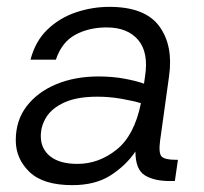

<svg xmlns="http://www.w3.org/2000/svg" viewBox="-20 -528 595 560"><path d="M191 12Q106 12 66 -26.5Q26 -65 26 -119Q26 -177 58 -218.5Q90 -260 144.5 -282.5Q199 -305 267 -305Q308 -305 343 -298.5Q378 -292 400 -284L403 -305Q414 -375 383 -411.5Q352 -448 291 -448Q239 -448 199.5 -426.5Q160 -405 143 -354H69Q83 -408 118.5 -442Q154 -476 201.5 -492Q249 -508 299 -508Q403 -508 444.5 -451.5Q486 -395 473 -305L447 -118Q442 -81 451.5 -71.5Q461 -62 491 -62H499L490 0H475Q429 0 402 -17Q375 -34 375 -86Q347 -45 302.5 -16.5Q258 12 191 12ZM99 -131Q99 -94 126.5 -72Q154 -50 206 -50Q268 -50 320 -91.5Q372 -133 391 -227Q368 -234 333.5 -240Q299 -246 264 -246Q205 -246 168.5 -229.5Q132 -213 115.5 -187Q99 -161 99 -131Z"/></svg>

Font: Host Grotesk Light
Style: Italic
Weight: 300
Italic angle: -8°
Designer: Doğukan Karapınar based on Poppins by Indian Type Foundry, Jonny Pinhorn
Foundry: Element Type
Version: Version 1.001; ttfautohint (v1.8.4.7-5d5b)